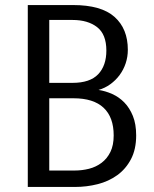

<svg xmlns="http://www.w3.org/2000/svg" viewBox="-20 -740 609 760"><path d="M269 -720Q381 -720 433.5 -673Q486 -626 486 -543Q486 -515 477.5 -489.5Q469 -464 453.5 -443Q438 -422 416.5 -406.5Q395 -391 370 -384Q397 -380 424 -368Q451 -356 472 -334.5Q493 -313 506 -281Q519 -249 519 -204Q519 -149 498.5 -110Q478 -71 444 -46.5Q410 -22 366.5 -11Q323 0 277 0H90V-720ZM175 -351V-65H275Q305 -65 332.5 -72Q360 -79 382 -95.5Q404 -112 417 -138.5Q430 -165 430 -204Q430 -276 390 -313.5Q350 -351 271 -351ZM175 -661V-412H267Q336 -412 368.5 -446Q401 -480 401 -540Q401 -604 364.5 -632.5Q328 -661 267 -661Z"/></svg>

Font: Carrois Gothic
Style: Regular
Weight: 400
Designer: Ralph du Carrois
Foundry: Ralph du Carrois
Version: Version 1.001